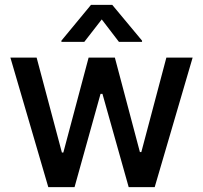

<svg xmlns="http://www.w3.org/2000/svg" viewBox="-20 -766 831 786"><path d="M22.5 -530.3H129.9L233.4 -141.6H239.3L342.8 -530.3H450.2L552.7 -143.6H558.6L661.1 -530.3H768.6L613.3 0H506.8L399.4 -381.8H391.6L285.2 0H177.7ZM396.5 -686.5 325.2 -594.7H231.4V-599.6L352.5 -746.1H439.5L561.5 -599.6V-594.7H466.8Z"/></svg>

Font: Pretendard Medium
Style: Regular
Weight: 500
Designer: Base glyphs from Inter by Rasmus Andersson; Hangeul glyphs from Noto Sans CJK(Source Han Sans) by Jang Soo-young and Kan
Foundry: Kil Hyung-jin
Version: Version 1.309